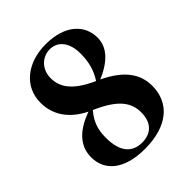

<svg xmlns="http://www.w3.org/2000/svg" viewBox="-215 -893 1039 1039"><g transform="rotate(-45 304.0 -373.5)"><path d="M240 -331C375 -272 415 -212 415 -137C415 -62 375 -18 303 -18C227 -18 182 -68 182 -176C182 -240 199 -286 239 -332ZM306 -729C370 -729 408 -675 408 -596C408 -530 394 -479 362 -430C228 -490 199 -553 199 -615C199 -685 250 -729 306 -729ZM384 -420C492 -466 534 -525 534 -591C534 -684 462 -764 309 -764C170 -764 66 -684 66 -560C66 -468 115 -392 216 -342C109 -304 51 -243 51 -157C51 -57 128 17 289 17C465 17 559 -68 559 -197C559 -292 503 -363 384 -420Z"/></g></svg>

Font: Noto Serif KR Black
Style: Regular
Weight: 900
Version: Version 1.001;PS 1.001;hotconv 16.6.54;makeotf.lib2.5.65590